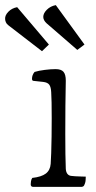

<svg xmlns="http://www.w3.org/2000/svg" viewBox="-85 -810 375 750"><path d="M45 -80Q35 -80 35 -90Q35 -94 36 -101.5Q37 -109 41 -115Q77 -119 94 -132Q111 -145 113 -170Q114 -183 115 -211.5Q116 -240 116.5 -276.5Q117 -313 117 -349Q117 -382 116.5 -409.5Q116 -437 115 -450Q114 -470 107.5 -479Q101 -488 84 -490L47 -494Q40 -494 40 -502Q40 -517 50 -529Q66 -534 90 -537Q114 -540 132 -540Q154 -540 163 -529.5Q172 -519 172 -495Q171 -455 170.5 -397.5Q170 -340 170 -287Q170 -242 170.5 -209Q171 -176 172 -150Q174 -126 192 -123Q197 -122 208.5 -121.5Q220 -121 232.5 -120.5Q245 -120 250 -120Q250 -115 249.5 -107Q249 -99 247 -94Q244 -84 240 -82Q236 -80 234 -80ZM-52 -711Q-59 -716 -62 -723Q-65 -730 -65 -736Q-66 -750 -52.5 -764Q-39 -778 -18 -782L106 -636L79 -610ZM97 -719Q84 -731 84 -744Q84 -758 98 -772Q112 -786 133 -790L245 -636L217 -615Z"/></svg>

Font: Gowun Batang
Style: Regular
Weight: 400
Designer: Yanghee Ryu
Foundry: Yanghee Ryu
Version: Version 2.000